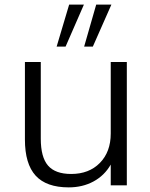

<svg xmlns="http://www.w3.org/2000/svg" viewBox="-20 -810 654 839"><path d="M534.2 -539.1V0H463.9V-90.8Q436.5 -43 388.7 -17.1Q340.8 8.8 280.3 8.8Q182.6 8.8 135.7 -42.5Q88.9 -93.8 88.9 -200.2V-539.1H158.2V-204.1Q158.2 -123 189.9 -86.4Q221.7 -49.8 291 -49.8Q369.1 -49.8 416.5 -98.1Q463.9 -146.5 463.9 -226.6V-539.1ZM227.5 -606.4 282.2 -790H346.7L266.6 -606.4ZM347.7 -606.4 400.4 -790H466.8L385.7 -606.4Z"/></svg>

Font: Min Sans Light
Style: Regular
Weight: 300
Designer: Jinseong-Kim, NotoSansCJK, Nunito
Foundry: Jinseong-Kim
Version: Version 1.400;Glyphs 3.1.2 (3151)